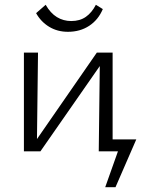

<svg xmlns="http://www.w3.org/2000/svg" viewBox="-20 -633 594 803"><path d="M439 0V-50H550L525 0ZM420 150 491 -50H550L463 150ZM393 0 398 -413H451V0ZM80 0V-413H139L134 0ZM117 0V-26L385 -413H417V-385L149 0ZM264 -500Q220 -500 185.5 -521Q151 -542 131 -578L171 -613Q191 -578 218 -561.5Q245 -545 278 -545Q314 -545 339 -562.5Q364 -580 381 -613L410 -595Q391 -550 353 -525Q315 -500 264 -500Z"/></svg>

Font: Ysabeau Office Light
Style: Regular
Weight: 300
Designer: Christian Thalmann (Catharsis Fonts)
Version: Version 2.001;gftools[0.9.30]; featfreeze: tnum,lnum,ss02